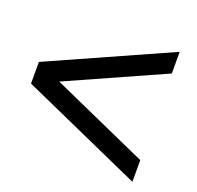

<svg xmlns="http://www.w3.org/2000/svg" viewBox="-109 -716 855 833"><g transform="rotate(20 318.5 -300.0)"><path d="M584 -500 137 -300 584 -100V0L25 -250V-350L584 -600Z"/></g></svg>

Font: Keania One
Style: Regular
Weight: 400
Designer: Julia Petretta
Foundry: Julia Petretta
Version: Version 1.003